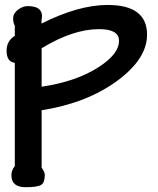

<svg xmlns="http://www.w3.org/2000/svg" viewBox="-20 -756 641 778"><path d="M26.2 -46.2Q26.2 -66.2 40 -83.1V-501.5Q6.7 -505.6 6.7 -550.3Q6.7 -590.3 40 -610.8V-651.8Q33.3 -662.1 33.3 -682.6Q33.3 -702.1 54.4 -717.9Q73.3 -731.3 92.3 -731.3Q161 -731.3 148.2 -673.3V-660.5Q297.9 -735.9 416.4 -735.9Q575.9 -735.9 575.9 -615.4Q575.9 -518.5 457.4 -430.3Q333.8 -338.5 148.7 -309.2V-76.9Q161.5 -58.5 161.5 -47.7Q161.5 -16.4 147.2 -7.2Q131.8 2.6 84.1 2.6Q26.2 2.6 26.2 -45.6ZM148.7 -404.6Q290.3 -425.6 380.5 -484.6Q463.1 -537.9 462.1 -591.3Q462.1 -637.9 381.5 -637.9Q275.9 -637.9 148.7 -560.5Z"/></svg>

Font: Myanmar Handwriting
Style: Regular
Weight: 400
Designer: Khon Soe Zaw Thu
Foundry: PaOh Unicode khonsoezawthu@gmail.com and @hotmail.com
Version: Version 1.30 November 9, 2016